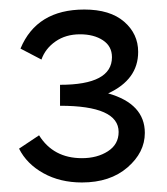

<svg xmlns="http://www.w3.org/2000/svg" viewBox="-20 -782 350 403"><path d="M207 -586Q284 -564 284 -503Q284 -462 247.5 -430.5Q211 -399 152 -399Q106 -399 71 -418.5Q36 -438 20 -470L62 -498Q92 -450 152 -450Q184 -450 206.5 -464.5Q229 -479 229 -505Q229 -560 106 -560V-604Q215 -604 215 -662Q215 -685 196 -697.5Q177 -710 148 -710Q118 -710 96.5 -695Q75 -680 67 -657L23 -680Q57 -762 157 -762Q211 -762 240.5 -736.5Q270 -711 270 -673Q270 -615 207 -586Z"/></svg>

Font: EauTestInfant Medium
Style: Regular
Weight: 500
Designer: Christian Thalmann (Catharsis Fonts)
Version: Version 0.001;PS 000.001;hotconv 1.0.88;makeotf.lib2.5.64775